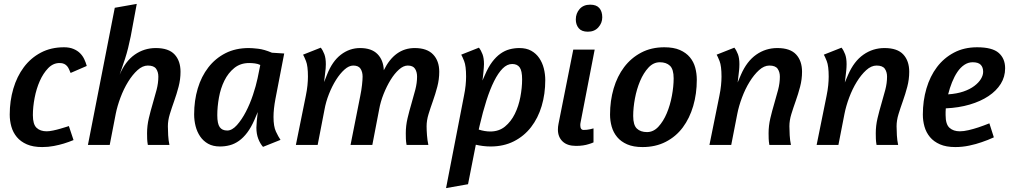

<svg xmlns="http://www.w3.org/2000/svg" viewBox="-20 -745 5192 987"><path d="M358 -25Q334 -15 308 -7Q285 0 256.5 5.5Q228 11 197 11Q150 11 118 -3Q86 -17 66.5 -40.5Q47 -64 38.5 -94Q30 -124 30 -156Q30 -226 48.5 -289Q67 -352 102.5 -399.5Q138 -447 190 -474.5Q242 -502 309 -502Q337 -502 357.5 -493.5Q378 -485 391.5 -471.5Q405 -458 413 -441Q421 -424 426 -406L343 -370Q339 -379 335 -388.5Q331 -398 325 -405Q319 -412 310 -416.5Q301 -421 286 -421Q253 -421 227.5 -394.5Q202 -368 184.5 -328.5Q167 -289 158 -242Q149 -195 149 -153Q149 -106 168 -88Q187 -70 220 -70Q233 -70 252.5 -74Q272 -78 290.5 -83.5Q309 -89 322 -93L334 -97Z M652 -558Q646 -528 638.5 -498Q631 -468 622.5 -442Q614 -416 606.5 -394.5Q599 -373 595 -361Q624 -430 672.5 -464Q721 -498 781 -498Q847 -498 877.5 -465Q908 -432 908 -376Q908 -337 898 -299Q888 -261 875.5 -226Q863 -191 853 -158.5Q843 -126 843 -96Q843 -76 844.5 -49.5Q846 -23 851 0H740Q737 -17 736.5 -30.5Q736 -44 736 -60Q736 -99 745 -137Q754 -175 765 -212Q776 -249 785 -283.5Q794 -318 794 -351Q794 -375 782.5 -391.5Q771 -408 740 -408Q713 -408 687 -384.5Q661 -361 638.5 -324.5Q616 -288 599.5 -244Q583 -200 575 -160L544 0H432L570 -705L683 -725Z M1304 -342 1318 -411Q1306 -417 1290.5 -419Q1275 -421 1261 -421Q1216 -421 1184.5 -395.5Q1153 -370 1133.5 -330.5Q1114 -291 1105.5 -243.5Q1097 -196 1097 -153Q1097 -109 1109.5 -91.5Q1122 -74 1148 -74Q1173 -74 1198 -102Q1223 -130 1244 -170.5Q1265 -211 1280.5 -257.5Q1296 -304 1304 -342ZM978 -157Q978 -228 996.5 -290Q1015 -352 1051 -398.5Q1087 -445 1139 -471.5Q1191 -498 1259 -498Q1276 -498 1307 -494.5Q1338 -491 1378 -474L1441 -470L1396 -237Q1386 -184 1386 -144Q1386 -95 1398.5 -68.5Q1411 -42 1422 -26L1332 10Q1317 -7 1307.5 -32Q1298 -57 1298 -89Q1298 -102 1300 -122.5Q1302 -143 1305 -169L1288 -129Q1271 -90 1251 -63.5Q1231 -37 1208.5 -21Q1186 -5 1161.5 1.5Q1137 8 1111 8Q1075 8 1050 -6Q1025 -20 1009 -43.5Q993 -67 985.5 -96.5Q978 -126 978 -157Z M2173 -96Q2173 -76 2175 -49.5Q2177 -23 2182 0H2070Q2067 -17 2066.5 -31.5Q2066 -46 2066 -60Q2066 -99 2075 -137Q2084 -175 2095 -212Q2106 -249 2115 -284Q2124 -319 2124 -351Q2124 -375 2113.5 -391.5Q2103 -408 2076 -408Q2054 -408 2031 -387.5Q2008 -367 1988 -334.5Q1968 -302 1952 -262Q1936 -222 1929 -182L1894 0H1782L1832 -252Q1838 -281 1841 -308.5Q1844 -336 1844 -351Q1844 -375 1833.5 -391.5Q1823 -408 1796 -408Q1774 -408 1751 -387.5Q1728 -367 1707.5 -334.5Q1687 -302 1671 -261.5Q1655 -221 1648 -181L1613 0H1501L1552 -252Q1558 -281 1560.5 -306Q1563 -331 1563 -351Q1563 -406 1553 -431Q1543 -456 1538 -464L1629 -500Q1640 -486 1647.5 -466Q1655 -446 1655 -415Q1655 -394 1651.5 -370Q1648 -346 1646 -323L1661 -361Q1688 -430 1732.5 -464Q1777 -498 1831 -498Q1890 -498 1920.5 -467Q1951 -436 1953 -384Q2009 -498 2112 -498Q2175 -498 2206.5 -465Q2238 -432 2238 -376Q2238 -337 2228 -299Q2218 -261 2205.5 -226Q2193 -191 2183 -158.5Q2173 -126 2173 -96Z M2365 -252Q2371 -281 2373.5 -306Q2376 -331 2376 -351Q2376 -406 2366 -431Q2356 -456 2351 -464L2442 -500Q2453 -486 2460.5 -466Q2468 -446 2468 -415Q2468 -407 2467 -396Q2466 -385 2465 -373Q2464 -361 2462.5 -349.5Q2461 -338 2460 -331L2473 -360Q2490 -400 2510 -426.5Q2530 -453 2552.5 -469Q2575 -485 2599.5 -491.5Q2624 -498 2650 -498Q2686 -498 2711 -484Q2736 -470 2752 -446.5Q2768 -423 2775.5 -393.5Q2783 -364 2783 -333Q2783 -262 2764.5 -200Q2746 -138 2710 -91.5Q2674 -45 2621.5 -18.5Q2569 8 2502 8Q2482 8 2462.5 5.5Q2443 3 2426 -1L2386 202L2273 222ZM2500 -69Q2545 -69 2576 -94.5Q2607 -120 2626.5 -159.5Q2646 -199 2655 -246.5Q2664 -294 2664 -337Q2664 -381 2651.5 -398.5Q2639 -416 2613 -416Q2587 -416 2564 -393Q2541 -370 2520 -328Q2499 -286 2480.5 -228Q2462 -170 2446 -101L2441 -79Q2456 -74 2471.5 -71.5Q2487 -69 2500 -69Z M3076 -656Q3076 -627 3056 -604.5Q3036 -582 3002 -582Q2970 -582 2955 -600Q2940 -618 2940 -645Q2940 -676 2959.5 -698.5Q2979 -721 3014 -721Q3046 -721 3061 -703.5Q3076 -686 3076 -656ZM2848 -79Q2848 -93 2851 -108L2927 -490H3037L2965 -118Q2964 -113 2963.5 -109.5Q2963 -106 2963 -102Q2963 -77 2980 -77Q2997 -77 3013 -80.5Q3029 -84 3031 -85V-13Q3020 -8 3006 -4Q2994 0 2977.5 2.5Q2961 5 2941 5Q2896 5 2872 -18Q2848 -41 2848 -79Z M3562 -335Q3562 -263 3543.5 -200Q3525 -137 3490 -90Q3455 -43 3402.5 -16Q3350 11 3283 11Q3236 11 3204 -3Q3172 -17 3152.5 -40.5Q3133 -64 3124.5 -94Q3116 -124 3116 -156Q3116 -227 3134.5 -290Q3153 -353 3188.5 -400Q3224 -447 3276 -474.5Q3328 -502 3395 -502Q3443 -502 3475 -488Q3507 -474 3526.5 -450.5Q3546 -427 3554 -397Q3562 -367 3562 -335ZM3235 -149Q3235 -102 3254 -84Q3273 -66 3306 -66Q3339 -66 3364.5 -93.5Q3390 -121 3407.5 -162.5Q3425 -204 3434 -252.5Q3443 -301 3443 -342Q3443 -389 3424 -407Q3405 -425 3372 -425Q3339 -425 3313.5 -397.5Q3288 -370 3270.5 -328.5Q3253 -287 3244 -239Q3235 -191 3235 -149Z M4038 -96Q4038 -76 4039.5 -49.5Q4041 -23 4046 0H3935Q3932 -17 3931.5 -31.5Q3931 -46 3931 -60Q3931 -99 3940 -137Q3949 -175 3960 -212Q3971 -249 3980 -283.5Q3989 -318 3989 -351Q3989 -375 3977.5 -391.5Q3966 -408 3935 -408Q3908 -408 3882 -384.5Q3856 -361 3833.5 -324.5Q3811 -288 3794.5 -244Q3778 -200 3770 -159L3739 0H3627L3678 -252Q3684 -281 3686.5 -306Q3689 -331 3689 -351Q3689 -406 3679 -431Q3669 -456 3664 -464L3755 -500Q3766 -486 3773.5 -466Q3781 -446 3781 -415Q3781 -404 3780.5 -398.5Q3780 -393 3779.5 -385Q3779 -377 3777 -362.5Q3775 -348 3772 -321L3789 -361Q3819 -430 3867.5 -464Q3916 -498 3976 -498Q4042 -498 4072.5 -465Q4103 -432 4103 -376Q4103 -337 4093 -299Q4083 -261 4070.5 -226Q4058 -191 4048 -158.5Q4038 -126 4038 -96Z M4589 -96Q4589 -76 4590.5 -49.5Q4592 -23 4597 0H4486Q4483 -17 4482.5 -31.5Q4482 -46 4482 -60Q4482 -99 4491 -137Q4500 -175 4511 -212Q4522 -249 4531 -283.5Q4540 -318 4540 -351Q4540 -375 4528.5 -391.5Q4517 -408 4486 -408Q4459 -408 4433 -384.5Q4407 -361 4384.5 -324.5Q4362 -288 4345.5 -244Q4329 -200 4321 -159L4290 0H4178L4229 -252Q4235 -281 4237.5 -306Q4240 -331 4240 -351Q4240 -406 4230 -431Q4220 -456 4215 -464L4306 -500Q4317 -486 4324.5 -466Q4332 -446 4332 -415Q4332 -404 4331.5 -398.5Q4331 -393 4330.5 -385Q4330 -377 4328 -362.5Q4326 -348 4323 -321L4340 -361Q4370 -430 4418.5 -464Q4467 -498 4527 -498Q4593 -498 4623.5 -465Q4654 -432 4654 -376Q4654 -337 4644 -299Q4634 -261 4621.5 -226Q4609 -191 4599 -158.5Q4589 -126 4589 -96Z M5003 -502Q5081 -502 5114 -473Q5147 -444 5147 -394Q5147 -350 5124.5 -314Q5102 -278 5061.5 -251Q5021 -224 4965 -207.5Q4909 -191 4842 -188Q4841 -179 4841 -170Q4841 -161 4841 -153Q4841 -106 4861 -88Q4881 -70 4914 -70Q4934 -70 4959.5 -76Q4985 -82 5009 -90Q5036 -99 5066 -111L5089 -39Q5059 -25 5026 -14Q4998 -4 4962.5 3.5Q4927 11 4891 11Q4844 11 4812 -3Q4780 -17 4760.5 -40.5Q4741 -64 4732.5 -94Q4724 -124 4724 -156Q4724 -227 4742.5 -290Q4761 -353 4796.5 -400Q4832 -447 4884 -474.5Q4936 -502 5003 -502ZM4854 -260Q4899 -263 4932.5 -274.5Q4966 -286 4988.5 -303Q5011 -320 5022.5 -339Q5034 -358 5034 -376Q5034 -399 5021.5 -412Q5009 -425 4980 -425Q4957 -425 4937 -411.5Q4917 -398 4901.5 -375Q4886 -352 4874 -322Q4862 -292 4854 -260Z"/></svg>

Font: Amaranth
Style: Italic
Weight: 400
Designer: Gesine Todt
Foundry: Gesine Todt
Version: Version 1.001